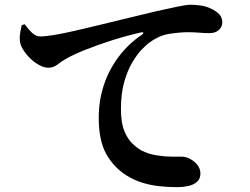

<svg xmlns="http://www.w3.org/2000/svg" viewBox="-20 -755 1040 798"><path d="M82.5 -654.3 70.2 -650.3Q67.9 -638.5 64.5 -622.1Q61.1 -605.7 62.2 -587.9Q63.5 -569.6 75.5 -549.8Q87.4 -530.1 105.3 -512.6Q123.3 -495 143.4 -484.3Q163.5 -473.5 180.6 -473.5Q201.9 -473.5 218.6 -486.5Q235.2 -499.5 250.7 -508.4Q281 -526.5 332.7 -547.3Q384.5 -568.1 446.4 -587.7Q508.2 -607.3 566.6 -620.3Q574.9 -622.3 575.7 -618.9Q576.4 -615.5 570 -610.8Q513.2 -572.6 473 -518.9Q432.8 -465.3 411.6 -401.3Q390.4 -337.3 390.4 -265.8Q390.4 -170.9 421.4 -115.4Q452.4 -59.9 503.9 -27Q535.3 -7.1 569.8 3.8Q604.3 14.7 641.6 18.8Q679 22.9 717.1 22.9Q740.1 22.9 762 18.2Q783.9 13.5 798.4 1.1Q813 -11.3 813 -34.4Q813 -53.1 800.8 -68.8Q788.7 -84.4 771 -94.1Q753.3 -103.8 736 -103.8Q722 -103.8 693.1 -103.9Q664.1 -104.1 630.7 -109.4Q597.4 -114.7 568.9 -129.1Q551.6 -138.7 531.5 -157.1Q511.4 -175.4 497.1 -209.7Q482.7 -244 482.7 -302.1Q482.7 -366 496.1 -413.6Q509.4 -461.1 529.3 -494.7Q549.2 -528.3 569.1 -549.1Q589.1 -570 602.7 -579.2Q642.6 -608.3 685.6 -614.7Q728.7 -621.1 762.8 -621.1Q784.3 -621.1 807.8 -619.2Q831.4 -617.3 850.9 -617.3Q875.6 -617.3 889.8 -630.5Q903.9 -643.7 903.9 -662.4Q903.9 -682.5 890.7 -696.2Q877.4 -709.8 857.3 -719Q838.1 -728.4 816.3 -731.8Q794.5 -735.3 771.9 -735.3Q756.3 -735.3 719.3 -727.8Q682.3 -720.3 632.7 -709Q583.1 -697.7 529.7 -684.4Q463.9 -668.5 404.4 -653.9Q345 -639.4 295.5 -628Q245.9 -616.6 208.2 -610.1Q170.5 -603.6 148.1 -603.6Q128.5 -603.6 112.2 -619.5Q95.9 -635.3 82.5 -654.3Z"/></svg>

Font: Noto Serif KR
Style: Regular
Weight: 200
Designer: Ryoko NISHIZUKA 西塚涼子 (kana & ideographs); Frank Grießhammer (Latin, Greek & Cyrillic); Wenlong ZHANG 张文龙 (bopomofo); San
Foundry: Adobe
Version: Version 2.001;hotconv 1.1.0;makeotfexe 2.6.0